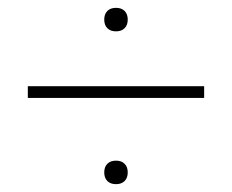

<svg xmlns="http://www.w3.org/2000/svg" viewBox="-20 -490 592 490"><path d="M276 -20Q262 -20 254 -28Q246 -36 246 -50Q246 -64 254 -72Q262 -80 276 -80Q290 -80 298 -72Q306 -64 306 -50Q306 -36 298 -28Q290 -20 276 -20ZM51 -270H501V-240H51ZM276 -410Q262 -410 254 -418Q246 -426 246 -440Q246 -454 254 -462Q262 -470 276 -470Q290 -470 298 -462Q306 -454 306 -440Q306 -426 298 -418Q290 -410 276 -410Z"/></svg>

Font: Metropolitano Thin
Style: Regular
Weight: 250
Designer: Fonts by Alex Slobzheninov & Chris M. Simpson / Changes by Cristiano Sobral
Foundry: Fonts by Alex Slobzheninov & Chris M. Simpson / Changes by Cristiano Sobral
Version: Version 1.00;August 30, 2020;FontCreator 13.0.0.2681 64-bit